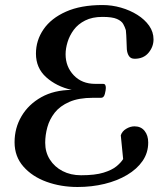

<svg xmlns="http://www.w3.org/2000/svg" viewBox="-20 -726 650 759"><path d="M286.6 13.2Q220.7 13.2 164.1 -7.3Q107.4 -27.8 72.5 -67.6Q37.6 -107.4 37.6 -163.6Q37.6 -220.2 65.2 -266.8Q92.8 -313.5 143.3 -341.8Q193.8 -370.1 263.2 -370.6Q203.1 -384.3 162.6 -420.7Q122.1 -457 122.1 -514.2Q122.1 -566.4 152.1 -610.1Q182.1 -653.8 240.7 -679.9Q299.3 -706.1 385.3 -706.1Q422.4 -706.1 458.3 -695.8Q494.1 -685.5 523.2 -667.2Q552.2 -648.9 569.6 -624.3Q586.9 -599.6 586.9 -570.3Q586.9 -541 567.1 -517.3Q547.4 -493.7 512.2 -493.7Q497.1 -493.7 490 -504.2Q482.9 -514.6 481.4 -530.8Q480.5 -545.4 480 -566.4Q479.5 -587.4 477.5 -606.9Q473.6 -619.6 467 -631.3Q460.4 -643.1 442.1 -651.1Q423.8 -659.2 384.8 -659.2Q344.7 -659.2 316.7 -645Q288.6 -630.9 271.7 -608.2Q254.9 -585.4 247.1 -559.8Q239.3 -534.2 239.3 -511.7Q239.3 -462.4 271.5 -428.5Q303.7 -394.5 356.4 -394.5H388.2Q398.4 -394.5 398.4 -378.4Q398.4 -370.1 394.5 -354.7Q390.6 -339.4 379.9 -339.4H347.7Q291 -339.4 254.2 -323.2Q217.3 -307.1 196.5 -280.8Q175.8 -254.4 167.2 -223.1Q158.7 -191.9 158.7 -161.6Q158.7 -124.5 177 -95.5Q195.3 -66.4 227.3 -49.8Q259.3 -33.2 300.3 -33.2Q356 -33.2 389.2 -43.5Q422.4 -53.7 440.2 -68.4Q458 -83 466.8 -97.2L457.5 -190.9Q462.4 -207 478.8 -216.8Q495.1 -226.6 511.7 -226.6Q537.1 -226.6 551.5 -208.7Q565.9 -190.9 565.9 -162.6Q565.9 -122.1 543.7 -89.8Q521.5 -57.6 482.4 -34.4Q443.4 -11.2 393.1 1Q342.8 13.2 286.6 13.2Z"/></svg>

Font: Gelasio Medium
Style: Italic
Weight: 500
Italic angle: -8.5°
Designer: Eben Sorkin
Foundry: Eben Sorkin
Version: Version 1.008